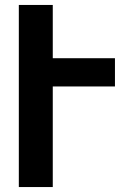

<svg xmlns="http://www.w3.org/2000/svg" viewBox="-20 -755 540 775"><path d="M56 0V-735H193V-520H444V-406H193V0Z"/></svg>

Font: Iosevka Heavy
Style: Regular
Weight: 900
Monospace: yes
Designer: Belleve Invis
Foundry: Belleve Invis
Version: Version 32.5.0; ttfautohint (v1.8.4)